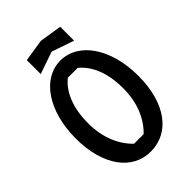

<svg xmlns="http://www.w3.org/2000/svg" viewBox="-246 -926 1033 1033"><g transform="rotate(-45 270.5 -409.0)"><path d="M271 -829 144 -809V-703L271 -747L398 -703V-809ZM32 -324C32 -119 128 12 270 11C413 10 509 -119 509 -324C509 -536 406 -680 270 -680C135 -680 32 -536 32 -324ZM137 -336C137 -456 175 -539 233 -586H308C366 -539 404 -456 404 -336C404 -225 366 -140 307 -83H234C175 -140 137 -225 137 -336Z"/></g></svg>

Font: BackOut Medium
Style: Regular
Weight: 500
Designer: Frank Adebiaye
Foundry: Velvetyne Type Foundry
Version: Version 2.000;hotconv 1.0.109;makeotfexe 2.5.65596